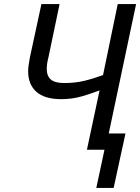

<svg xmlns="http://www.w3.org/2000/svg" viewBox="-20 -734 687 941"><path d="M126 -450 183 -714H272L217 -451Q212 -432 210.5 -419Q209 -406 209 -397Q209 -362 229 -344.5Q249 -327 295 -327Q347 -327 391.5 -337.5Q436 -348 485 -366L557 -714H647L513 -80H595L537 187H452L492 0H406L468 -291Q432 -277 383.5 -262.5Q335 -248 280 -248Q199 -248 158.5 -284Q118 -320 118 -384Q118 -397 120 -412.5Q122 -428 126 -450Z"/></svg>

Font: BC Sans
Style: Italic
Weight: 400
Italic angle: -12°
Designer: Monotype Design Team
Designer: Province of B.C.
Foundry: Monotype Imaging Inc.
Version: Version 2.000;GOOG;noto-source:20170915:90ef993387c0